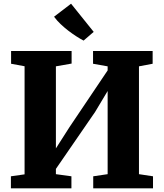

<svg xmlns="http://www.w3.org/2000/svg" viewBox="-20 -1019 887 1039"><path d="M39 0V-65L113 -75.5V-660.5L40 -674V-743H367.5V-675L282.5 -660V-216L356 -331L562.5 -638V-660L483.5 -674V-743H806V-674L732 -660V-76.5L808 -65V0H484.5V-65L562.5 -76.5V-526.5L494.5 -413L282.5 -105V-76.5L366.5 -65V0ZM432 -799.5Q413 -809.5 391.8 -823.2Q370.5 -837 349 -853.5Q327.5 -870 307.8 -888.8Q288 -907.5 272.5 -928.5L364.5 -999L487 -846.5L432.5 -799.5Z"/></svg>

Font: Merriweather 20pt Black
Style: Regular
Weight: 900
Version: Version 2.100